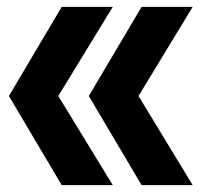

<svg xmlns="http://www.w3.org/2000/svg" viewBox="-20 -540 606 560"><path d="M160 0 6 -260 160 -520H309L150 -260L309 0ZM393 0 239 -260 393 -520H542L384 -260L542 0Z"/></svg>

Font: M PLUS 1 ExtraBold
Style: Regular
Weight: 800
Designer: Coji Morishita
Foundry: UNDERFOREST DESIGN
Version: Version 1.001